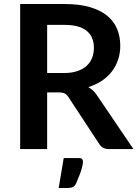

<svg xmlns="http://www.w3.org/2000/svg" viewBox="-20 -743 685 957"><path d="M299 -379Q337 -379 365.2 -388.5Q393.5 -398 411.8 -414.8Q430 -431.5 439 -454.5Q448 -477.5 448 -505Q448 -560 411.8 -589.5Q375.5 -619 301 -619H215V-379ZM645 0H523.5Q489 0 473.5 -27L321.5 -258.5Q313 -271.5 302.8 -277Q292.5 -282.5 272.5 -282.5H215V0H80.5V-723H301Q374.5 -723 427.2 -707.8Q480 -692.5 513.8 -665Q547.5 -637.5 563.5 -599.2Q579.5 -561 579.5 -515Q579.5 -478.5 568.8 -446Q558 -413.5 537.8 -387Q517.5 -360.5 487.8 -340.5Q458 -320.5 420 -309Q433 -301.5 444 -291.2Q455 -281 464 -267ZM373 45Q387 45 390.2 51.2Q393.5 57.5 393.5 63.5Q393.5 68 392.2 76Q391 84 387.5 96.8Q384 109.5 377 128Q370 146.5 359 172Q352 186 342 190Q332 194 316 194H272.5L297.5 45Z"/></svg>

Font: LatoLatin
Style: Bold
Weight: 700
Designer: Lukasz Dziedzic with Adam Twardoch and Botio Nikoltchev
Foundry: tyPoland Lukasz Dziedzic
Version: Version 2.015; 2015-08-06; http://www.latofonts.com/